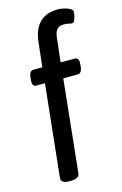

<svg xmlns="http://www.w3.org/2000/svg" viewBox="-117 -808 545 861"><g transform="rotate(-15 155.0 -377.0)"><path d="M95 2Q54 2 57 -24L102 -451H61Q42 -451 45 -481L46 -493Q49 -523 68 -523H109L122 -639Q136 -756 243 -756Q256 -756 271.5 -752.5Q287 -749 298.5 -742.5Q310 -736 310 -727Q310 -716 304.5 -697.5Q299 -679 289 -679Q283 -679 274.5 -681.5Q266 -684 249 -684Q213 -684 207 -639L194 -523H260Q280 -523 277 -493L276 -481Q273 -451 253 -451H187L142 -20Q139 2 99 2Z"/></g></svg>

Font: Asap Condensed Condensed Regular
Style: Italic
Weight: 400
Width: 3
Italic angle: -6°
Designer: Pablo Cosgaya
Foundry: Omnibus-Type
Version: Version 3.001; ttfautohint (v1.8.4.7-5d5b)